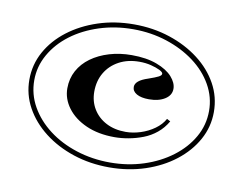

<svg xmlns="http://www.w3.org/2000/svg" viewBox="-63 -600 889 701"><g transform="rotate(10 381.0 -250.0)"><path d="M381 15Q310 15 248 -5.5Q186 -26 139 -62.5Q92 -99 65.5 -147Q39 -195 39 -250Q39 -306 65.5 -354Q92 -402 139 -438Q186 -474 248 -494.5Q310 -515 381 -515Q452 -515 514 -494.5Q576 -474 623 -438Q670 -402 696.5 -354Q723 -306 723 -250Q723 -195 696.5 -147Q670 -99 623 -62.5Q576 -26 514 -5.5Q452 15 381 15ZM381 -3Q447 -3 505.5 -22Q564 -41 609 -75Q654 -109 679.5 -154Q705 -199 705 -251Q705 -302 679.5 -347Q654 -392 609 -425.5Q564 -459 505.5 -478Q447 -497 381 -497Q315 -497 256 -478Q197 -459 152.5 -425.5Q108 -392 82.5 -347Q57 -302 57 -251Q57 -199 82.5 -154Q108 -109 152.5 -75Q197 -41 256 -22Q315 -3 381 -3ZM381 -97Q321 -97 276 -117Q231 -137 206 -170.5Q181 -204 181 -243Q181 -279 197 -308.5Q213 -338 242 -359Q271 -380 309.5 -391.5Q348 -403 392 -403Q447 -403 485.5 -388.5Q524 -374 543.5 -352Q563 -330 563 -308Q563 -284 540 -269.5Q517 -255 481 -255Q452 -255 435.5 -264.5Q419 -274 419 -290Q419 -314 466 -329Q492 -338 502.5 -343.5Q513 -349 513 -355Q513 -361 500 -367.5Q487 -374 467 -379Q447 -384 424 -384Q381 -384 348.5 -366.5Q316 -349 298 -318.5Q280 -288 280 -248Q280 -212 297.5 -183.5Q315 -155 346 -139Q377 -123 418 -123Q445 -123 473 -132Q501 -141 524 -157.5Q547 -174 559 -196L572 -189Q557 -163 535 -145Q513 -127 487 -117Q461 -107 434 -102Q407 -97 381 -97Z"/></g></svg>

Font: Kalnia SemiExpanded
Style: Regular
Weight: 400
Width: 6
Designer: Frida Medrano
Foundry: Frida Medrano
Version: Version 1.105